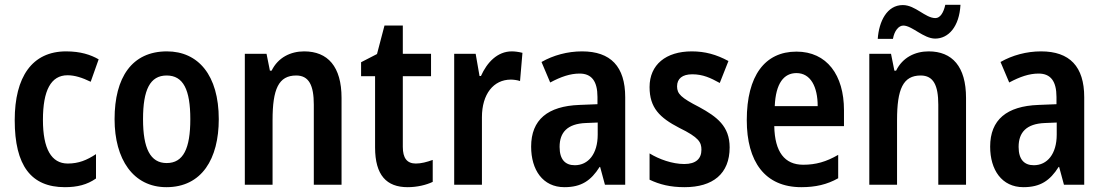

<svg xmlns="http://www.w3.org/2000/svg" viewBox="-20 -766 4581 796"><path d="M249 10C300 10 341 0 378 -26V-127C340 -102 306 -88 261 -88C193 -88 158 -149 158 -269C158 -391 191 -454 260 -454C290 -454 321 -444 356 -427L389 -520C356 -539 314 -553 254 -553C113 -553 41 -447 41 -268C41 -79 109 10 249 10Z M887 -272C887 -454 802 -553 672 -553C527 -553 455 -445 455 -272C455 -106 532 10 670 10C817 10 887 -108 887 -272ZM573 -272C573 -394 602 -453 671 -453C740 -453 769 -394 769 -272C769 -150 740 -90 671 -90C603 -90 573 -151 573 -272Z M1241 -553C1185 -553 1133 -528 1106 -473H1099L1085 -543H995V0H1110V-268C1110 -397 1135 -453 1208 -453C1261 -453 1281 -412 1281 -332V0H1396V-360C1396 -490 1339 -553 1241 -553Z M1704 -88C1667 -88 1650 -111 1650 -157V-450H1767V-543H1650V-660H1574L1543 -542L1477 -508V-450H1535V-155C1535 -39 1583 10 1670 10C1709 10 1747 1 1774 -12V-103C1749 -94 1726 -88 1704 -88Z M2102 -553C2042 -553 1999 -507 1974 -451H1968L1952 -543H1863V0H1978V-280C1978 -376 2026 -436 2098 -436C2108 -436 2125 -434 2136 -430L2146 -547C2130 -551 2114 -553 2102 -553Z M2393 -553C2333 -553 2274 -537 2225 -509L2261 -424C2306 -448 2344 -461 2383 -461C2433 -461 2457 -429 2457 -364V-334L2382 -331C2251 -326 2182 -270 2182 -158C2182 -62 2230 10 2320 10C2390 10 2430 -17 2466 -74H2468L2488 0H2572V-363C2572 -490 2512 -553 2393 -553ZM2409 -256 2458 -258V-208C2458 -128 2419 -81 2363 -81C2324 -81 2300 -104 2300 -157C2300 -217 2332 -253 2409 -256Z M3005 -155C3005 -243 2952 -282 2879 -322C2803 -361 2787 -377 2787 -408C2787 -440 2809 -458 2850 -458C2894 -458 2926 -443 2964 -422L3000 -513C2950 -540 2903 -553 2848 -553C2741 -553 2673 -498 2673 -405C2673 -319 2715 -278 2796 -236C2878 -196 2888 -176 2888 -145C2888 -108 2865 -86 2817 -86C2767 -86 2712 -106 2673 -130V-21C2715 -1 2759 10 2818 10C2935 10 3005 -45 3005 -155Z M3282 -552C3151 -552 3076 -452 3076 -268C3076 -96 3151 10 3302 10C3361 10 3409 -1 3455 -27V-124C3405 -95 3362 -83 3310 -83C3233 -83 3192 -136 3190 -243H3479V-309C3479 -455 3408 -552 3282 -552ZM3282 -463C3341 -463 3370 -406 3370 -326H3192C3196 -421 3230 -463 3282 -463Z M3619 -605H3682C3688 -639 3706 -660 3725 -660C3761 -660 3809 -606 3857 -606C3912 -606 3957 -655 3962 -746H3899C3892 -714 3878 -691 3858 -691C3816 -691 3775 -745 3723 -745C3657 -745 3624 -677 3619 -605ZM3830 -553C3774 -553 3722 -528 3695 -473H3688L3674 -543H3584V0H3699V-268C3699 -397 3724 -453 3797 -453C3850 -453 3870 -412 3870 -332V0H3985V-360C3985 -490 3928 -553 3830 -553Z M4296 -553C4236 -553 4177 -537 4128 -509L4164 -424C4209 -448 4247 -461 4286 -461C4336 -461 4360 -429 4360 -364V-334L4285 -331C4154 -326 4085 -270 4085 -158C4085 -62 4133 10 4223 10C4293 10 4333 -17 4369 -74H4371L4391 0H4475V-363C4475 -490 4415 -553 4296 -553ZM4312 -256 4361 -258V-208C4361 -128 4322 -81 4266 -81C4227 -81 4203 -104 4203 -157C4203 -217 4235 -253 4312 -256Z"/></svg>

Font: Noto Sans Telugu Condensed SemiBold
Style: Regular
Weight: 600
Width: 3
Designer: Jelle Bosma - Monotype Design Team
Foundry: Monotype Imaging Inc.
Version: Version 2.005